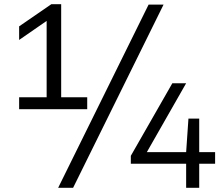

<svg xmlns="http://www.w3.org/2000/svg" viewBox="-20 -830 1060 918"><path d="M71.5 -308V-365H203V-730L71.5 -639V-704L225.5 -810H272.5V-365H397V-308ZM258 68 690.5 -808H762L329.5 68ZM605.5 -47V-85L804 -432H870L682 -102.5H870L881 -263H932.5V-102.5H1008.5V-47H932.5V68H870V-47Z"/></svg>

Font: Encode Sans Expanded
Style: Regular
Weight: 400
Width: 7
Designer: Multiple Designers
Foundry: Impallari Type
Version: Version 3.000; ttfautohint (v1.8.3) -l 8 -r 50 -G 200 -x 14 